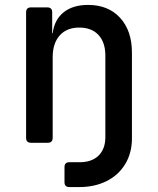

<svg xmlns="http://www.w3.org/2000/svg" viewBox="-20 -580 640 780"><path d="M262 180Q242 180 242 160V99Q242 79 262 79H304Q353 79 380.5 52Q408 25 408 -23V-354Q408 -408 380 -438Q352 -468 302 -468Q251 -468 222.5 -436Q194 -404 194 -347V-20Q194 0 174 0H106Q86 0 86 -20V-530Q86 -550 106 -550H172Q192 -550 192 -530V-445H194Q201 -500 238.5 -530Q276 -560 338 -560Q420 -560 468 -507.5Q516 -455 516 -366V-18Q516 41 489 86Q462 131 413.5 155.5Q365 180 301 180Z"/></svg>

Font: Pitagon Sans Mono SemiBold
Style: Regular
Weight: 600
Monospace: yes
Designer: Travis Tran
Foundry: Pitagon
Version: Version 1.001; ttfautohint (v1.8.4.7-5d5b);gftools[0.9.26]